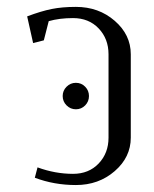

<svg xmlns="http://www.w3.org/2000/svg" viewBox="-20 -532 444 552"><path d="M58.1 -484.9Q98.1 -500 128.4 -506.1Q158.7 -512.2 198.2 -512.2Q263.7 -512.2 309.8 -472.2Q356 -432.1 356 -376V-136.2Q356 -80.1 309.8 -40Q263.7 0 198.2 0Q135.7 0 80.1 -21L87.9 -50.8Q138.7 -32.2 189.9 -32.2Q235.4 -32.2 263.7 -62Q292 -91.8 292 -136.2V-376Q292 -420.4 263.7 -450.2Q235.4 -480 189.9 -480Q150.9 -480 120.1 -471.2L106 -416L75.2 -408.2ZM171.4 -229Q160.2 -240.2 160.2 -255.9Q160.2 -271.5 171.4 -282.7Q182.6 -293.9 198.2 -293.9Q213.9 -293.9 224.9 -282.7Q235.8 -271.5 235.8 -255.9Q235.8 -240.2 224.9 -229Q213.9 -217.8 198.2 -217.8Q182.6 -217.8 171.4 -229Z"/></svg>

Font: Gawaa
Style: Regular
Weight: 400
Designer: T. Christopher White
Version: Version 1.0